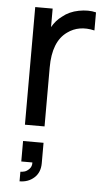

<svg xmlns="http://www.w3.org/2000/svg" viewBox="-56 -581 486 878"><g transform="rotate(5 187.0 -142.5)"><path d="M196 -507Q226 -532 270 -540.5Q314 -549 349 -540V-457Q277 -474 225 -436Q160 -390 160 -271V0H70V-540H150V-455Q168 -487 196 -507ZM68 169V75H162V169Q162 211 135 235.5Q108 260 68 260V216Q77 216 87.5 213Q98 210 109 198.5Q120 187 119 169Z"/></g></svg>

Font: Manrope Medium
Style: Medium
Weight: 500
Designer: Mikhail Sharanda
Foundry: Mikhail Sharanda
Version: Version 4.000;hotconv 1.0.109;makeotfexe 2.5.65596